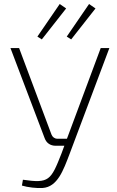

<svg xmlns="http://www.w3.org/2000/svg" viewBox="-20 -929 584 955"><path d="M309 -887 277 -909 166 -747 188 -733ZM455 -887 423 -909 312 -747 334 -733ZM481 -690 313 -239H265C252 -239 241 -247 236 -260L75 -690H32L202 -242C211 -217 231 -204 257 -204H300L286 -166C233 -31 224 -16 94 -35L89 -6C118 3 163 8 192 6C266 1 295 -82 326 -163L524 -690Z"/></svg>

Font: Exo 2 Extra Light
Style: Regular
Weight: 250
Designer: Natanael Gama
Version: Version 1.001;PS 001.001;hotconv 1.0.88;makeotf.lib2.5.64775